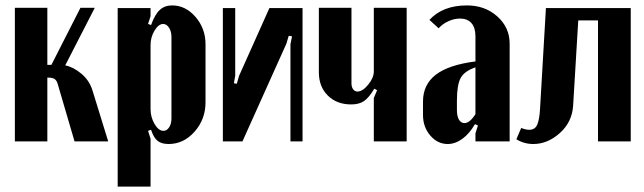

<svg xmlns="http://www.w3.org/2000/svg" viewBox="-20 -525 2392 713"><path d="M256.8 0 193.8 -214.8Q189.9 -227.5 181.6 -232.2Q173.3 -236.8 159.2 -236.8H155.8V0H35.2V-496.1H155.8V-284.2H170.9L278.8 -496.1H332L222.2 -282.2Q252 -276.4 281.7 -251.7Q311.5 -227.1 323.2 -189.9L381.8 0Z M539.1 -464.8 529.8 -436 541 -432.1Q555.2 -471.7 573.5 -488.3Q591.8 -504.9 619.1 -504.9Q669.4 -504.9 706.3 -461.9Q743.2 -418.9 743.2 -360.8V-145Q743.2 -82 702.6 -36.1Q662.1 9.8 606 9.8Q579.6 9.8 564.9 -2.2Q550.3 -14.2 541 -43L529.8 -39.1L539.1 -9.8V168H417V-495.1H539.1ZM539.1 -120.1Q539.1 -89.8 554 -64.5Q568.8 -39.1 586.9 -39.1Q599.6 -39.1 608.2 -52.2Q616.7 -65.4 616.7 -85V-388.2Q616.7 -408.2 607.7 -422.1Q598.6 -436 585.9 -436Q568.8 -436 554 -411.6Q539.1 -387.2 539.1 -357.9Z M980.5 -495.1H1103.5V0H1058.6V-360.8L1064.5 -390.1L1052.2 -392.1L1043.5 -362.8L880.4 0H807.6V-495.1H853.5V-244.1L848.6 -215.8L859.4 -213.9L867.7 -243.2Z M1370.1 -195.8Q1350.1 -162.1 1331.8 -149.7Q1313.5 -137.2 1284.2 -137.2Q1230.5 -137.2 1197.3 -170.2Q1164.1 -203.1 1164.1 -256.8V-496.1H1285.2V-215.8Q1285.2 -202.1 1291.3 -193.6Q1297.4 -185.1 1307.1 -185.1Q1326.7 -185.1 1347.4 -210.7Q1368.2 -236.3 1368.2 -259.8V-496.1H1490.2V0H1368.2V-161.1L1380.4 -189.9Z M1550.8 -98.1V-147.9Q1550.8 -210.9 1598.4 -247.6Q1646 -284.2 1745.6 -296.9V-390.1Q1745.6 -422.4 1730.7 -439.2Q1715.8 -456.1 1688 -456.1Q1667 -456.1 1645.3 -446.3Q1623.5 -436.5 1608.9 -419.9L1574.7 -451.2Q1624.5 -504.9 1713.9 -504.9Q1781.2 -504.9 1826.9 -463.9Q1872.6 -422.9 1872.6 -362.8V0H1745.6V-29.8L1754.9 -59.1L1743.7 -64Q1723.6 -28.8 1697 -9.5Q1670.4 9.8 1642.6 9.8Q1605 9.8 1577.9 -21.7Q1550.8 -53.2 1550.8 -98.1ZM1704.6 -67.9Q1724.6 -67.9 1745.6 -101.1V-274.9Q1705.1 -261.2 1690.9 -235.8Q1676.8 -210.4 1676.8 -151.9V-115.2Q1676.8 -93.8 1684.3 -80.8Q1691.9 -67.9 1704.6 -67.9Z M1897.5 -7.8 1915.5 -49.8Q1932.6 -43 1945.3 -43Q1967.3 -43 1975.3 -62.7Q1983.4 -82.5 1985.4 -120.1L2007.3 -495.1H2322.3V0H2200.7V-449.2H2127.4L2108.4 -133.8Q2105 -72.3 2059.3 -31.2Q2013.7 9.8 1960.4 9.8Q1926.3 9.8 1897.5 -7.8Z"/></svg>

Font: Moniqa Black Paragraph
Style: Regular
Weight: 900
Designer: Rajesh Rajput
Foundry: Rajesh Rajput
Version: Version 1.000